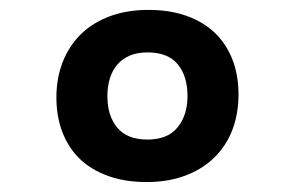

<svg xmlns="http://www.w3.org/2000/svg" viewBox="-20 -721 590 384"><path d="M457 -532.2Q457 -493.2 444.6 -460.9Q432.1 -428.7 408.2 -405.5Q384.3 -382.3 350.1 -369.6Q315.9 -356.9 272.9 -356.9Q230.5 -356.9 196.8 -368.9Q163.1 -380.9 140.1 -402.8Q117.2 -424.8 105 -456.1Q92.8 -487.3 92.8 -525.9Q92.8 -564.9 105.5 -597.2Q118.2 -629.4 141.8 -652.6Q165.5 -675.8 199.7 -688.5Q233.9 -701.2 276.9 -701.2Q319.8 -701.2 353.3 -689.2Q386.7 -677.2 409.7 -655.3Q432.6 -633.3 444.8 -602.1Q457 -570.8 457 -532.2ZM355 -528.8Q355 -568.8 335.4 -592.5Q315.9 -616.2 274.9 -616.2Q254.9 -616.2 239.7 -609.9Q224.6 -603.5 214.6 -591.8Q204.6 -580.1 199.7 -564Q194.8 -547.9 194.8 -528.8Q194.8 -489.3 214.6 -465.6Q234.4 -441.9 274.9 -441.9Q315.4 -441.9 335.2 -466.3Q355 -490.7 355 -528.8Z"/></svg>

Font: Code New Roman
Style: Bold
Weight: 700
Monospace: yes
Designer: Sam Radian
Foundry: Code New Roman
Version: Version 1.508 October 19, 2014